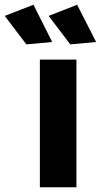

<svg xmlns="http://www.w3.org/2000/svg" viewBox="-94 -789 425 809"><path d="M47 -769 -74 -722 17 -602 126 -612ZM231 -769 111 -722 202 -602 311 -612ZM74 -538V0H228V-538Z"/></svg>

Font: Juman SemiBold
Style: Regular
Weight: 600
Designer: Bandar Raffah (Arabic) Julieta Ulanovsky (Latin)
Foundry: Caramella
Version: Version 5.022;PS 005.022;hotconv 1.0.88;makeotf.lib2.5.64775